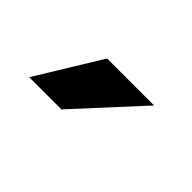

<svg xmlns="http://www.w3.org/2000/svg" viewBox="-31 -948 312 312"><g transform="rotate(45 125.0 -792.5)"><path d="M203 -848 101 -737H27L95 -848Z"/></g></svg>

Font: Bebas Neue
Style: Regular
Weight: 400
Designer: Ryoichi Tsunekawa
Foundry: Ryoichi Tsunekawa
Version: Version 1.300